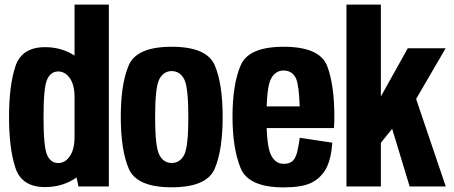

<svg xmlns="http://www.w3.org/2000/svg" viewBox="-20 -805 1962 829"><path d="M318.9 0H450V-785H301.8V-80.3ZM174.8 2.8Q251.1 2.8 310.7 -38.8Q370.3 -80.3 370.3 -150.1L301.8 -212Q301.8 -160.3 281.6 -130.7Q261.5 -101.1 231.2 -101.1Q198.9 -101.1 183.4 -136Q167.9 -170.8 167.9 -299Q167.9 -426.7 183.4 -461.5Q198.9 -496.4 231.2 -496.4Q261.5 -496.4 281.6 -467.3Q301.8 -438.2 301.8 -387.6L370.3 -447.4Q370.3 -517.3 310.7 -559.3Q251.1 -601.4 174.8 -601.4Q73.4 -601.4 46.2 -517.8Q19 -434.1 19 -299.4Q19 -165.2 46.2 -81.2Q73.4 2.8 174.8 2.8Z M721.2 3.7Q872.8 3.7 907.1 -76.6Q941.4 -157 941.4 -300Q941.4 -443.5 907.1 -523.3Q872.8 -603.1 721.2 -603.1Q570.4 -603.1 536 -523.3Q501.5 -443.5 501.5 -300Q501.5 -157 536 -76.6Q570.4 3.7 721.2 3.7ZM721.2 -101.3Q687.1 -101.3 668.4 -135.3Q649.7 -169.2 649.7 -299.6Q649.7 -430.1 668.4 -464.1Q687.1 -498.1 721.2 -498.1Q756.1 -498.1 774.7 -464.1Q793.2 -430.1 793.2 -299.6Q793.2 -169.2 774.7 -135.3Q756.1 -101.3 721.2 -101.3Z M1205.1 4.1V-97.6Q1168.4 -97.6 1149.9 -136.3Q1130.7 -174.2 1130.7 -299.8Q1130.7 -428 1149.8 -464.3Q1169 -500.6 1204.4 -500.6Q1241.4 -500.6 1258.2 -466.3Q1271 -435.6 1274 -345.5H1117.5V-252.1H1421.8Q1423.7 -274.9 1423.7 -300Q1423.7 -439.9 1392 -521.7Q1359 -603.1 1204.4 -603.1Q1052.4 -603.1 1018.8 -521.9Q983.9 -440.8 983.9 -300.5Q983.9 -166.3 1018.4 -80.4Q1051.6 4.1 1205.1 4.1ZM1205.1 -97.6V4.1Q1281.9 4.1 1322.8 -15.1Q1363.1 -34.2 1386.6 -74.7Q1409.4 -114.9 1414.9 -188.9L1274.4 -210.1Q1269.3 -173.6 1262.3 -145.3Q1254.5 -117.7 1240.2 -107.3Q1226.8 -97.6 1205.1 -97.6Z M1671.5 -254.6 1748.7 0H1904.6L1774.3 -384.8ZM1475.9 0H1624.5V-188.6L1676.8 -253.2L1772.5 -370.6L1904.1 -596.5H1740.6L1624.5 -388.5V-785H1475.9Z"/></svg>

Font: Anybody Thin Condensed
Style: Regular
Weight: 100
Width: 3
Version: Version 1.113;gftools[0.9.25]